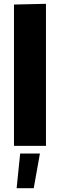

<svg xmlns="http://www.w3.org/2000/svg" viewBox="-20 -772 318 1016"><path d="M54 -748 223.2 -751.8V0H54ZM86.7 40.3H191.3L158.5 224H68Z"/></svg>

Font: Murecho Thin
Style: Regular
Weight: 100
Designer: Neil Summerour
Foundry: Positype
Version: Version 1.010